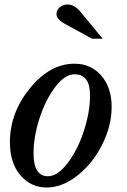

<svg xmlns="http://www.w3.org/2000/svg" viewBox="-20 -823 563 853"><path d="M24 -191Q24 -322 113 -431Q202 -540 311 -540Q384 -540 430 -487Q476 -434 476 -348Q476 -265 434.5 -181.5Q393 -98 325 -44Q257 10 187 10Q117 10 70.5 -44.5Q24 -99 24 -191ZM193 -40Q236 -40 280.5 -98.5Q325 -157 352.5 -241Q380 -325 380 -400Q380 -493 311 -493Q268 -493 225 -436Q182 -379 155.5 -297Q129 -215 129 -142Q129 -40 193 -40ZM436 -651H389L270 -716Q231 -737 231 -760Q231 -779 246 -791Q261 -803 280 -803Q311 -803 338 -770Z"/></svg>

Font: Libre Baskerville
Style: Italic
Weight: 400
Italic angle: -15°
Designer: Pablo Impallari, Rodrigo Fuenzalida
Foundry: Pablo Impallari, Rodrigo Fuenzalida
Version: Version 1.051;Glyphs 3.2.3 (3260)